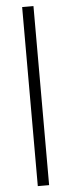

<svg xmlns="http://www.w3.org/2000/svg" viewBox="-59 -661 347 933"><g transform="rotate(-5 114.0 -194.5)"><path d="M86.5 242.7V-630.7H141.7V242.7Z"/></g></svg>

Font: Alumni Sans SC Thin
Style: Regular
Weight: 100
Designer: Robert E. Leuschke
Foundry: Robert E. Leuschke
Version: Version 1.018